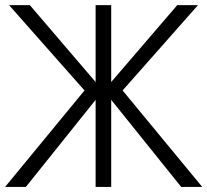

<svg xmlns="http://www.w3.org/2000/svg" viewBox="-24 -738 818 758"><path d="M-3.9 0 309.6 -380.9 11.7 -717.8H93.8L353.5 -414.1V-717.8H415V-414.1L675.8 -717.8H757.8L460 -380.9L774.4 0H691.4L415 -343.8V0H353.5V-343.8L78.1 0Z"/></svg>

Font: Gothic A1 Light
Style: Regular
Weight: 300
Version: Version 2.50